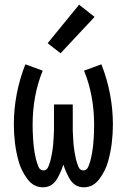

<svg xmlns="http://www.w3.org/2000/svg" viewBox="-20 -790 540 818"><path d="M163 8Q123 8 97 -27Q71 -62 60 -100.5Q49 -139 44 -179Q39 -219 39 -259Q39 -391 88 -516L162 -489Q119 -384 119 -258Q119 -243 119.5 -228Q120 -213 121 -198Q122 -183 123.5 -168.5Q125 -154 127.5 -139.5Q130 -125 133.5 -111Q137 -97 143.5 -80.5Q150 -64 165 -64Q180 -64 186.5 -81Q193 -98 196.5 -112.5Q200 -127 202.5 -142.5Q205 -158 206.5 -173Q208 -188 208.5 -203.5Q209 -219 210 -234V-345H290V-234Q291 -219 291.5 -203.5Q292 -188 293.5 -173Q295 -158 297.5 -142.5Q300 -127 303.5 -112.5Q307 -98 313.5 -81Q320 -64 335 -64Q350 -64 356.5 -80.5Q363 -97 366.5 -111Q370 -125 372.5 -139.5Q375 -154 376.5 -168.5Q378 -183 379 -198Q380 -213 380.5 -228Q381 -243 381 -258Q381 -384 338 -489L412 -516Q461 -391 461 -259Q461 -219 456 -179Q451 -139 440 -100.5Q429 -62 403 -27Q377 8 337 8Q297 8 275 -31Q259 -60 250 -89Q241 -60 225 -31Q203 8 163 8ZM238 -563 183 -606 317 -770 383 -718Z"/></svg>

Font: Iosevka SS01
Style: Regular
Weight: 400
Monospace: yes
Designer: Belleve Invis
Foundry: Belleve Invis
Version: 2.3.3; ttfautohint (v1.8.3)